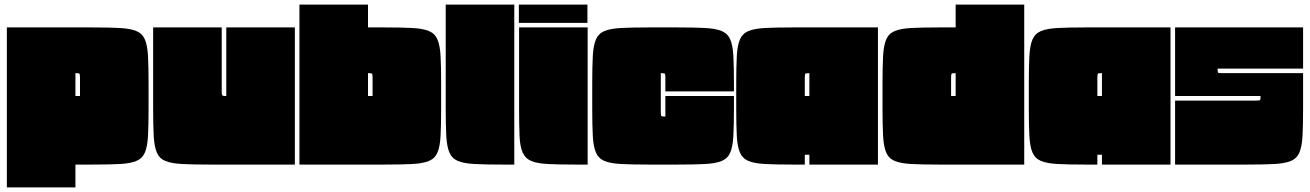

<svg xmlns="http://www.w3.org/2000/svg" viewBox="-20 -720 5731 840"><path d="M310 100H10V-600H385Q458 -600 504.5 -597.5Q551 -595 577 -584Q603 -573 614 -547Q625 -521 627.5 -475Q630 -429 630 -355V-245Q630 -172 627.5 -125.5Q625 -79 614 -53Q603 -27 577 -16Q551 -5 505 -2.5Q459 0 385 0H310ZM310 -300H330V-380Q330 -395 327.5 -397.5Q325 -400 310 -400Z M1270 0H895Q822 0 775.5 -2.5Q729 -5 703 -16Q677 -27 666 -53Q655 -79 652.5 -125.5Q650 -172 650 -245V-600H950V-320Q950 -308 951.5 -304.5Q953 -301 960 -300H970V-600H1270Z M1665 0H1290V-700H1590V-600H1665Q1738 -600 1784.5 -597.5Q1831 -595 1857 -584Q1883 -573 1894 -547Q1905 -521 1907.5 -475Q1910 -429 1910 -355V-245Q1910 -172 1907.5 -125.5Q1905 -79 1894 -53Q1883 -27 1857 -16Q1831 -5 1785 -2.5Q1739 0 1665 0ZM1610 -300V-380Q1610 -395 1607.5 -397.5Q1605 -400 1590 -400V-300Z M2230 0H2175Q2102 0 2055.5 -2.5Q2009 -5 1983 -16Q1957 -27 1946 -53Q1935 -79 1932.5 -125.5Q1930 -172 1930 -245V-700H2230Z M2250 -700H2550V-620H2250ZM2551 0H2496Q2422 0 2375.5 -2.5Q2329 -5 2303.5 -16Q2278 -27 2266.5 -53Q2255 -79 2253 -125.5Q2251 -172 2251 -245V-600H2551Z M2946 -600Q3019 -600 3065.5 -597.5Q3112 -595 3138 -584Q3164 -573 3175 -547Q3186 -521 3188.5 -475Q3191 -429 3191 -355V-320H2891V-380Q2891 -395 2888.5 -397.5Q2886 -400 2871 -400V-230Q2871 -215 2873.5 -212.5Q2876 -210 2891 -210V-300H3191V-245Q3191 -172 3188.5 -125.5Q3186 -79 3175 -53Q3164 -27 3138 -16Q3112 -5 3066 -2.5Q3020 0 2946 0H2816Q2743 0 2696.5 -2.5Q2650 -5 2624 -16Q2598 -27 2587 -53Q2576 -79 2573.5 -125.5Q2571 -172 2571 -245V-355Q2571 -428 2573.5 -474.5Q2576 -521 2587 -547Q2598 -573 2624 -584Q2650 -595 2696.5 -597.5Q2743 -600 2816 -600Z M3821 -600V0H3521V-43H3501V0H3446Q3373 0 3326.5 -2.5Q3280 -5 3254 -16Q3228 -27 3217 -53Q3206 -79 3203.5 -125.5Q3201 -172 3201 -245V-355Q3201 -428 3203.5 -474.5Q3206 -521 3217 -547Q3228 -573 3254 -584Q3280 -595 3326.5 -597.5Q3373 -600 3446 -600ZM3501 -300H3521V-400Q3506 -400 3503.5 -397.5Q3501 -395 3501 -380Z M4086 0Q4013 0 3966.5 -2.5Q3920 -5 3894 -16Q3868 -27 3857 -53Q3846 -79 3843.5 -125.5Q3841 -172 3841 -245V-355Q3841 -428 3843.5 -474.5Q3846 -521 3857 -547Q3868 -573 3894 -584Q3920 -595 3966.5 -597.5Q4013 -600 4086 -600H4161V-700H4461V0ZM4141 -300H4161V-400Q4146 -400 4143.5 -397.5Q4141 -395 4141 -380Z M5101 -600V0H4801V-43H4781V0H4726Q4653 0 4606.5 -2.5Q4560 -5 4534 -16Q4508 -27 4497 -53Q4486 -79 4483.5 -125.5Q4481 -172 4481 -245V-355Q4481 -428 4483.5 -474.5Q4486 -521 4497 -547Q4508 -573 4534 -584Q4560 -595 4606.5 -597.5Q4653 -600 4726 -600ZM4781 -300H4801V-400Q4786 -400 4783.5 -397.5Q4781 -395 4781 -380Z M5121 -600H5681V-420H5307Q5307 -405 5309 -402.5Q5311 -400 5326 -400H5681V-245Q5681 -172 5678.5 -125.5Q5676 -79 5665 -53Q5654 -27 5628 -16Q5602 -5 5556 -2.5Q5510 0 5436 0H5121V-280H5476Q5491 -280 5493 -282.5Q5495 -285 5495 -300H5121Z"/></svg>

Font: Badeen Display
Style: Regular
Weight: 400
Version: Version 1.000; ttfautohint (v1.8.4.7-5d5b)